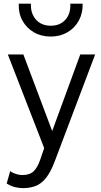

<svg xmlns="http://www.w3.org/2000/svg" viewBox="-20 -774 538 1019"><path d="M102.5 224.5Q81 224.5 59.8 219.2Q38.5 214 15.5 200L34 134.5Q49 145 66.8 150Q84.5 155 97.5 155Q137.5 155 158 135.5Q178.5 116 192.5 76L214.5 12L21.5 -485H104L257 -78.5L406 -485H485L269.5 85Q248 141 223.5 171.2Q199 201.5 169 213Q139 224.5 102.5 224.5ZM249.5 -580Q198.5 -580 159.5 -602.8Q120.5 -625.5 99 -664.8Q77.5 -704 79.5 -754.5H144Q142 -702 171 -669.8Q200 -637.5 249.5 -637.5Q299 -637.5 327.5 -669.8Q356 -702 353 -754.5H418.5Q420 -704.5 398.5 -665Q377 -625.5 338.2 -602.8Q299.5 -580 249.5 -580Z"/></svg>

Font: Geologica Roman ExtraLight
Style: Regular
Weight: 250
Designer: Sindre Bremnes, Frode Helland
Foundry: Monokrom Skriftforlag AS
Version: Version 1.010;gftools[0.9.28]